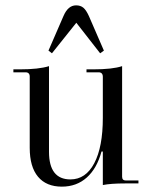

<svg xmlns="http://www.w3.org/2000/svg" viewBox="-20 -685 566 717"><path d="M174 -486 161 -496 217 -625Q234 -665 264 -665Q281 -665 291.5 -656Q302 -647 312 -625L368 -496L354 -486L265 -600ZM211 12Q153 12 122 -25Q91 -62 91 -133V-399Q91 -415 75 -415H30V-426H54Q125 -426 163 -438V-118Q163 -15 243 -15Q300 -15 332 -75.5Q364 -136 364 -245V-398Q364 -415 348 -415H303V-426H328Q400 -426 436 -438V-25Q436 -11 450 -11H497V0H447Q394 0 364 6V-119H359Q342 -56 304 -22Q266 12 211 12Z"/></svg>

Font: Arapey Regular-Display
Style: Regular
Weight: 400
Designer: Eduardo Rodriguez Tunni
Foundry: Eduardo Rodriguez Tunni
Version: Version 4.000